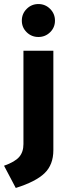

<svg xmlns="http://www.w3.org/2000/svg" viewBox="-43 -736 349 950"><path d="M65 -634Q65 -668 89 -692Q113 -716 147 -716Q181 -716 205 -692Q229 -668 229 -634Q229 -600 205 -576.5Q181 -553 147 -553Q113 -553 89 -576.5Q65 -600 65 -634ZM221 -485V7Q221 79 177.5 121Q134 163 35 194L-23 84Q31 65 52 40.5Q73 16 73 -23V-485Z"/></svg>

Font: Palanquin Dark Medium
Style: Regular
Weight: 500
Designer: Pria Ravichandran
Version: Version 1.001